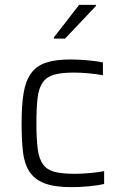

<svg xmlns="http://www.w3.org/2000/svg" viewBox="-20 -763 499 791"><path d="M69 0ZM409 -5Q384 1 346 4.5Q308 8 274 8Q204 8 163 -8Q122 -24 101 -56.5Q80 -89 74.5 -138Q69 -187 69 -254Q69 -328 77 -378Q85 -428 107 -459.5Q129 -491 168.5 -504.5Q208 -518 270 -518Q303 -518 341.5 -514.5Q380 -511 404 -506V-453Q378 -458 344.5 -461Q311 -464 284 -464Q234 -464 203.5 -455.5Q173 -447 156.5 -424Q140 -401 135 -360.5Q130 -320 130 -256Q130 -190 135.5 -149Q141 -108 157.5 -85.5Q174 -63 205 -55Q236 -47 287 -47Q316 -47 350 -50Q384 -53 409 -58ZM202 -604ZM202 -604V-609L306 -743H375V-738L248 -604Z"/></svg>

Font: Azeri Sans Light
Style: Regular
Weight: 300
Designer: Hector Gatti & Omnibus-Type (original fonts) / Cristiano Sobral (main changes and remastering)
Version: Version 1.000; ttfautohint (v1.6)